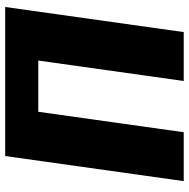

<svg xmlns="http://www.w3.org/2000/svg" viewBox="-14 -716 730 742"><g transform="rotate(-90 351.0 -345.0)"><path d="M695 -690 598 0H409L488 -562H290L211 0H22L119 -690Z"/></g></svg>

Font: Exo 2.0 Extra Bold
Style: Italic
Weight: 800
Italic angle: -8°
Designer: Natanael Gama
Version: Version 1.001;PS 001.001;hotconv 1.0.70;makeotf.lib2.5.58329